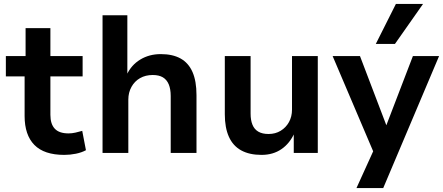

<svg xmlns="http://www.w3.org/2000/svg" viewBox="-20 -783 2269 983"><path d="M309 10Q206 10 156 -41Q106 -92 106 -189V-392H10V-496H111V-639H238V-496H403V-392H238V-195Q238 -148 260.5 -124Q283 -100 331 -100Q348 -100 366 -104Q384 -108 401 -113L420 -14Q398 -2 368.5 4Q339 10 309 10Z M505 0V-705H632V-400H629Q652 -450 698 -478Q744 -506 803 -506Q864 -506 904.5 -483.5Q945 -461 965.5 -414.5Q986 -368 986 -296V0H854V-291Q854 -327 844 -351Q834 -375 814 -387Q794 -399 762 -399Q725 -399 697 -383Q669 -367 653 -338Q637 -309 637 -273V0Z M1319 10Q1257 10 1215 -13Q1173 -36 1152 -82.5Q1131 -129 1131 -198V-496H1263V-201Q1263 -168 1272.5 -144.5Q1282 -121 1302.5 -109Q1323 -97 1355 -97Q1390 -97 1417 -113.5Q1444 -130 1459.5 -158Q1475 -186 1475 -222V-496H1607V0H1484V-103H1488Q1464 -49 1421 -19.5Q1378 10 1319 10Z M1805 180 1909 -49V35L1683 -496H1823L1964 -126H1952L2094 -496H2228L1942 180ZM1904 -558 2007 -763H2146L2002 -558Z"/></svg>

Font: Nunito Sans 9pt
Style: Bold
Weight: 700
Version: Version 3.101;gftools[0.9.27]